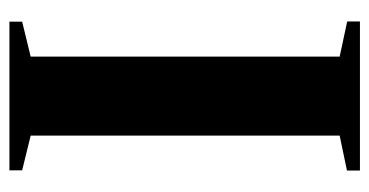

<svg xmlns="http://www.w3.org/2000/svg" viewBox="-208 -575 783 407"><g transform="rotate(-90 183.5 -371.5)"><path d="M99.5 -43V-698L26 -716V-743H341V-716L267 -698V-43L341.5 -27V0H25.5V-27.5Z"/></g></svg>

Font: Merriweather 120pt ExtraBold
Style: Regular
Weight: 800
Version: Version 2.100